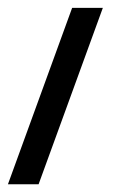

<svg xmlns="http://www.w3.org/2000/svg" viewBox="-69 -274 331 489"><path d="M29.3 195.3H-48.8L114.7 -253.9H192.9Z"/></svg>

Font: Catrinity
Style: Regular
Weight: 400
Designer: Alexander Lange
Foundry: High-Logic / Made with FontCreator
Version: Version 2.090;May 20, 2024;FontCreator 15.0.0.2974 64-bit